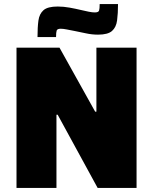

<svg xmlns="http://www.w3.org/2000/svg" viewBox="-20 -922 751 942"><path d="M61 0V-688H272L447 -374H453V-688H650V0H459L263 -359H257V0ZM164 -740Q164 -788 168.5 -821Q173 -854 193.5 -872Q214 -890 263 -890Q292 -890 322 -884.5Q352 -879 377 -873Q398 -868 415.5 -864.5Q433 -861 445 -861Q463 -861 466 -870Q469 -879 469 -902H559Q559 -856 554.5 -822Q550 -788 529.5 -770Q509 -752 461 -752Q431 -752 401.5 -758.5Q372 -765 346 -770Q325 -774 307.5 -777.5Q290 -781 278 -781Q261 -781 258 -772Q255 -763 255 -740Z"/></svg>

Font: Saira Thin ExtraBold
Style: Regular
Weight: 800
Version: Version 1.101